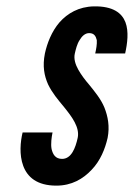

<svg xmlns="http://www.w3.org/2000/svg" viewBox="-20 -575 420 603"><path d="M279 -407C282 -420 285 -436 284 -449C281 -461 276 -471 260 -471C247 -471 237 -461 230 -449C222 -437 218 -420 215 -407C211 -390 217 -372 226 -356C235 -340 247 -324 260 -309C277 -288 297 -264 308 -237C319 -209 325 -178 318 -142C310 -107 295 -70 268 -42C241 -13 205 8 157 8C96 8 66 -19 53 -54C40 -89 44 -130 51 -159H145C142 -144 139 -123 142 -107C146 -90 154 -76 175 -76C204 -76 217 -110 224 -142C231 -175 206 -208 181 -239C162 -262 144 -283 131 -310C119 -337 113 -367 121 -407C128 -439 142 -476 167 -505C192 -533 227 -554 275 -555C335 -556 363 -534 374 -505C385 -476 380 -438 373 -407Z"/></svg>

Font: League Gothic Italic
Style: Regular
Weight: 400
Designer: Tyler Finck
Foundry: The League of Moveable Type
Version: Version 1.001;PS 001.001;hotconv 1.0.56;makeotf.lib2.0.21325